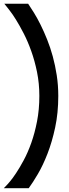

<svg xmlns="http://www.w3.org/2000/svg" viewBox="-20 -870 366 1015"><path d="M21 103Q21.5 102.5 33.9 87.9Q46.4 73.2 64.9 45.4Q83.5 17.6 105.2 -22.7Q127 -63 145.3 -114.5Q163.6 -166 175.8 -228.5Q188 -291 188 -362.8Q188 -428.7 175.8 -488.8Q163.6 -548.8 145 -600.6Q126.5 -652.3 104.7 -694.3Q83 -736.3 64.2 -766.4Q45.4 -796.4 32.5 -812.7Q19.5 -829.1 19 -830.1L2.9 -850.1H128.9Q142.6 -830.1 159.9 -802Q177.2 -773.9 194.8 -738.5Q212.4 -703.1 229.2 -661.1Q246.1 -619.1 259 -571.8Q272 -524.4 280 -471.9Q288.1 -419.4 288.1 -362.8Q288.1 -272.9 271.7 -196.5Q255.4 -120.1 231.4 -58.3Q207.5 3.4 180.4 49.6Q153.3 95.7 131.8 125H0Z"/></svg>

Font: Bruno Ace SC
Style: Regular
Weight: 400
Designer: Astigmatic (AOETI)
Foundry: Astigmatic (AOETI)
Version: Version 1.000